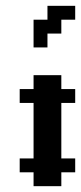

<svg xmlns="http://www.w3.org/2000/svg" viewBox="-20 -639 278 659"><path d="M47.6 -95.2H95.2V-47.6H47.6ZM95.2 -95.2H142.9V-47.6H95.2ZM142.9 -95.2H190.5V-47.6H142.9ZM190.5 -95.2H238.1V-47.6H190.5ZM95.2 -47.6H142.9V0H95.2ZM142.9 -47.6H190.5V0H142.9ZM142.9 -142.9H190.5V-95.2H142.9ZM95.2 -142.9H142.9V-95.2H95.2ZM95.2 -190.5H142.9V-142.9H95.2ZM95.2 -238.1H142.9V-190.5H95.2ZM142.9 -238.1H190.5V-190.5H142.9ZM142.9 -285.7H190.5V-238.1H142.9ZM142.9 -190.5H190.5V-142.9H142.9ZM95.2 -285.7H142.9V-238.1H95.2ZM95.2 -333.3H142.9V-285.7H95.2ZM142.9 -333.3H190.5V-285.7H142.9ZM142.9 -381H190.5V-333.3H142.9ZM95.2 -381H142.9V-333.3H95.2ZM47.6 -333.3H95.2V-285.7H47.6ZM190.5 -333.3H238.1V-285.7H190.5ZM95.2 -523.8H142.9V-476.2H95.2ZM142.9 -571.4H190.5V-523.8H142.9ZM95.2 -571.4H142.9V-523.8H95.2ZM142.9 -619H190.5V-571.4H142.9ZM190.5 -619H238.1V-571.4H190.5Z"/></svg>

Font: Jacquard 12
Style: Regular
Weight: 400
Designer: Sarah Cadigan-Fried
Version: Version 1.000; ttfautohint (v1.8.4.7-5d5b)